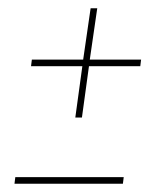

<svg xmlns="http://www.w3.org/2000/svg" viewBox="-20 -444 404 464"><path d="M162 -160 179 -284H55L57 -300H181L199 -424H215L197 -300H321L319 -284H195L178 -160ZM15 0 17 -16H279L277 0Z"/></svg>

Font: Alumni Sans Pinstripe
Style: Italic
Weight: 400
Italic angle: -8°
Designer: Robert E. Leuschke
Foundry: Robert E. Leuschke
Version: Version 1.010; ttfautohint (v1.8.4.7-5d5b)